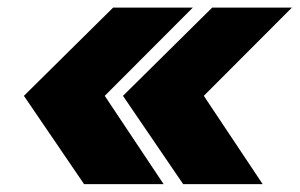

<svg xmlns="http://www.w3.org/2000/svg" viewBox="-20 -544 771 494"><path d="M196.3 -70.3 41.5 -297.4 271 -524.4H476.1L249.5 -297.4L400.9 -70.3ZM451.2 -70.3 296.4 -297.4 525.9 -524.4H731L504.4 -297.4L655.8 -70.3Z"/></svg>

Font: Inter 18pt Black
Style: Italic
Weight: 900
Italic angle: -9.3988°
Designer: Rasmus Andersson
Foundry: rsms
Version: Version 4.001;git-66647c0bb